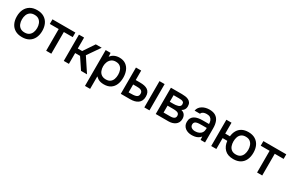

<svg xmlns="http://www.w3.org/2000/svg" viewBox="146 -1838 5009 3334"><g transform="rotate(30 2651.0 -171.0)"><path d="M298 6Q216 6 159 -27.5Q102 -61 72.5 -122Q43 -183 43 -263Q43 -344 72.5 -404.5Q102 -465 159 -499.5Q216 -534 299 -534Q381 -534 438 -499.5Q495 -465 524 -404Q553 -343 553 -262Q553 -183 523.5 -122Q494 -61 437.5 -27.5Q381 6 298 6ZM298 -86Q352 -86 385.5 -110Q419 -134 435 -174Q451 -214 451 -262Q451 -310 435 -350.5Q419 -391 385.5 -415.5Q352 -440 298 -440Q245 -440 211 -415.5Q177 -391 161.5 -351Q146 -311 146 -262Q146 -214 161.5 -174Q177 -134 211 -110Q245 -86 298 -86Z M783 0V-435H605V-527H1064V-435H886V0Z M1136 0V-527H1239V-308H1327L1474 -527H1592L1419 -277L1602 0H1482L1337 -217H1239V0Z M1672 192V-527H1770L1775 -451Q1803 -493 1849 -513.5Q1895 -534 1947 -534Q2025 -534 2076 -498Q2127 -462 2152 -401Q2177 -340 2177 -263Q2177 -186 2151.5 -125Q2126 -64 2073.5 -29Q2021 6 1940 6Q1901 6 1870 -2Q1839 -10 1816 -25.5Q1793 -41 1775 -59V192ZM1928 -86Q1982 -86 2014 -110.5Q2046 -135 2060 -175Q2074 -215 2074 -262Q2074 -311 2059.5 -351.5Q2045 -392 2012.5 -416.5Q1980 -441 1926 -441Q1877 -441 1843 -416.5Q1809 -392 1791.5 -351Q1774 -310 1774 -262Q1774 -213 1790.5 -172.5Q1807 -132 1841.5 -109Q1876 -86 1928 -86Z M2279 0V-527H2384V-337H2473Q2520 -337 2558 -329Q2596 -321 2623.5 -302.5Q2651 -284 2666 -252.5Q2681 -221 2681 -173Q2681 -127 2664.5 -93.5Q2648 -60 2619 -39.5Q2590 -19 2551.5 -9.5Q2513 0 2469 0ZM2384 -90H2416Q2448 -90 2476.5 -92Q2505 -94 2527.5 -101Q2550 -108 2563.5 -124.5Q2577 -141 2577 -170Q2577 -197 2566.5 -212.5Q2556 -228 2538.5 -236Q2521 -244 2500 -246Q2479 -248 2458 -248H2384ZM2751 0V-527H2854V0Z M2980 0V-527H3202Q3236 -527 3270.5 -522.5Q3305 -518 3333.5 -504Q3362 -490 3379.5 -463.5Q3397 -437 3397 -394Q3397 -368 3389 -347Q3381 -326 3366.5 -310.5Q3352 -295 3330 -284Q3380 -271 3402.5 -237.5Q3425 -204 3425 -158Q3425 -116 3409 -86Q3393 -56 3366 -37Q3339 -18 3305 -9Q3271 0 3235 0ZM3085 -90H3217Q3245 -90 3268.5 -95.5Q3292 -101 3306.5 -116Q3321 -131 3321 -157Q3321 -184 3309 -198.5Q3297 -213 3278 -219Q3259 -225 3237 -226.5Q3215 -228 3194 -228H3085ZM3085 -306H3163Q3181 -306 3204 -308.5Q3227 -311 3248.5 -318Q3270 -325 3283.5 -338.5Q3297 -352 3297 -376Q3297 -408 3279.5 -420.5Q3262 -433 3238 -435.5Q3214 -438 3191 -438H3085Z M3699 6Q3664 6 3631 -3.5Q3598 -13 3572 -32.5Q3546 -52 3530.5 -81.5Q3515 -111 3515 -151Q3515 -199 3533.5 -230.5Q3552 -262 3583 -279.5Q3614 -297 3654.5 -304.5Q3695 -312 3739 -312H3868Q3868 -351 3856 -380.5Q3844 -410 3818.5 -426.5Q3793 -443 3751 -443Q3726 -443 3703.5 -437.5Q3681 -432 3665 -420Q3649 -408 3643 -388H3535Q3541 -426 3562 -453.5Q3583 -481 3614 -499Q3645 -517 3680.5 -525.5Q3716 -534 3753 -534Q3829 -534 3876.5 -504Q3924 -474 3946 -418Q3968 -362 3968 -285V0H3879L3875 -65Q3852 -36 3822.5 -20.5Q3793 -5 3761 0.5Q3729 6 3699 6ZM3717 -81Q3763 -81 3797 -96.5Q3831 -112 3849.5 -141.5Q3868 -171 3868 -212V-233H3774Q3745 -233 3717 -231.5Q3689 -230 3666.5 -223.5Q3644 -217 3631 -202Q3618 -187 3618 -159Q3618 -132 3632 -115Q3646 -98 3669 -89.5Q3692 -81 3717 -81Z M4534 6Q4421 6 4360 -55.5Q4299 -117 4289 -218H4195V0H4092V-527H4195V-309H4289Q4296 -375 4325 -426Q4354 -477 4406.5 -505.5Q4459 -534 4534 -534Q4616 -534 4672.5 -499.5Q4729 -465 4757.5 -404.5Q4786 -344 4786 -263Q4786 -184 4758 -123Q4730 -62 4674 -28Q4618 6 4534 6ZM4533 -86Q4587 -86 4619.5 -110Q4652 -134 4667.5 -174.5Q4683 -215 4683 -263Q4683 -311 4667.5 -351.5Q4652 -392 4619.5 -416.5Q4587 -441 4533 -441Q4481 -441 4448 -417Q4415 -393 4400.5 -352.5Q4386 -312 4386 -263Q4386 -215 4400.5 -174.5Q4415 -134 4448 -110Q4481 -86 4533 -86Z M5012 0V-435H4834V-527H5293V-435H5115V0Z"/></g></svg>

Font: Onest Medium
Style: Regular
Weight: 500
Designer: Dmitri Voloshin, Andrey Kudryavtsev
Foundry: Dmitri Voloshin, Andrey Kudryavtsev
Version: Version 1.000;gftools[0.9.33]